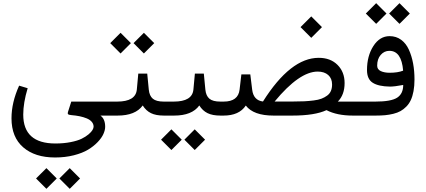

<svg xmlns="http://www.w3.org/2000/svg" viewBox="-20 -726 2673 1206"><path d="M418 330.1 482.9 395 418 460 353 395ZM271.5 330.1 336.4 395 271.5 460 206.5 395ZM328.1 175.3Q380.4 175.3 423.6 166.7Q466.8 158.2 492.7 145.5Q518.6 132.8 536.4 117.7Q554.2 102.5 561 90.6Q567.9 78.6 567.9 69.8Q567.9 52.7 556.4 39.3Q544.9 25.9 524.7 17.6Q504.4 9.3 481 4.4Q457.5 -0.5 428.7 -2.9Q412.1 -4.4 408 -8.5Q403.8 -12.7 406.7 -22L427.7 -87.9H662.6Q674.3 -87.9 674.3 -49.8V-37.6Q674.3 0 662.6 0H610.8Q640.6 21 640.6 70.3Q640.6 90.8 629.6 115.5Q618.7 140.1 593.5 166.5Q568.4 192.9 533.2 214.1Q498 235.4 443.8 249.3Q389.6 263.2 325.7 263.2Q199.7 263.2 126 199.5Q52.2 135.7 52.2 17.1Q52.2 -82 100.1 -188L153.8 -171.9Q126 -80.1 126 -6.3Q126 175.3 328.1 175.3Z M883.8 -520 948.7 -455.1 883.8 -390.1 818.8 -455.1ZM737.3 -520 802.2 -455.1 737.3 -390.1 672.4 -455.1ZM657.2 -87.9H715.8Q832 -87.9 839.4 -163.1L848.6 -263.7H904.8L914.6 -162.6Q918.5 -124 939.9 -106Q961.4 -87.9 1008.3 -87.9H1018.1Q1029.8 -87.9 1029.8 -49.8V-37.6Q1029.8 0 1018.1 0H1009.3Q959 0 928 -15.4Q897 -30.8 876.5 -63.5Q830.6 0 718.3 0H657.2Q630.4 0 630.4 -37.6V-49.8Q630.4 -87.9 657.2 -87.9Z M1203.1 86.4 1268.1 151.4 1203.1 216.3 1138.2 151.4ZM1056.6 86.4 1121.6 151.4 1056.6 216.3 991.7 151.4ZM1012.7 -87.9H1071.3Q1187.5 -87.9 1194.8 -163.1L1204.1 -263.7H1260.3L1270 -162.6Q1273.9 -124 1295.4 -106Q1316.9 -87.9 1363.8 -87.9H1373.5Q1385.3 -87.9 1385.3 -49.8V-37.6Q1385.3 0 1373.5 0H1364.7Q1314.5 0 1283.4 -15.4Q1252.4 -30.8 1231.9 -63.5Q1186 0 1073.7 0H1012.7Q985.8 0 985.8 -37.6V-49.8Q985.8 -87.9 1012.7 -87.9Z M1935.1 -623 2002.4 -555.7 1935.1 -488.3 1867.7 -555.7ZM1705.1 -88.4H1822.8Q1862.8 -88.4 1891.6 -89.8Q1920.4 -91.3 1950 -95Q1979.5 -98.6 1999.3 -106.2Q2019 -113.8 2034.9 -125.5Q2050.8 -137.2 2058.3 -154.5Q2065.9 -171.9 2065.9 -195.3Q2065.9 -233.4 2041.5 -254.9Q2017.1 -276.4 1975.6 -276.4Q1860.4 -276.4 1705.1 -88.4ZM1981.9 -362.8Q2055.7 -362.8 2100.1 -318.4Q2144.5 -273.9 2144.5 -204.6Q2144.5 -130.9 2102.1 -87.9H2220.2Q2231.9 -87.9 2231.9 -49.8V-37.6Q2231.9 0 2220.2 0H2195.8Q2096.2 0 2030.8 -34.2Q1957.5 0 1816.9 0H1697.8Q1572.3 0 1523.9 -63Q1481.9 0 1384.3 0H1368.2Q1341.3 0 1341.3 -37.6V-49.8Q1341.3 -87.9 1368.2 -87.9H1384.8Q1476.1 -87.9 1484.9 -163.1L1496.1 -258.8H1552.2L1564 -162.6Q1572.3 -95.7 1631.8 -88.4Q1804.7 -362.8 1981.9 -362.8Z M2489.3 -706.1 2554.2 -641.1 2489.3 -576.2 2424.3 -641.1ZM2342.8 -706.1 2407.7 -641.1 2342.8 -576.2 2277.8 -641.1ZM2214.4 -87.9H2338.4Q2436.5 -87.9 2474.6 -112.5Q2512.7 -137.2 2512.7 -192.4Q2458.5 -182.1 2429.7 -182.1Q2357.4 -183.1 2321.3 -206.1Q2285.2 -229 2285.2 -286.1Q2285.2 -374.5 2325.2 -436.8Q2365.2 -499 2427.2 -499Q2468.3 -499 2499.3 -476.3Q2530.3 -453.6 2548.1 -414.3Q2565.9 -375 2574.7 -327.9Q2583.5 -280.8 2583.5 -226.6Q2583.5 -186 2577.4 -153.3Q2571.3 -120.6 2560.3 -97.2Q2549.3 -73.7 2532.2 -56.4Q2515.1 -39.1 2495.8 -28.3Q2476.6 -17.6 2450.7 -11.2Q2424.8 -4.9 2398.9 -2.4Q2373 0 2340.3 0H2214.4Q2187.5 0 2187.5 -37.6V-49.8Q2187.5 -87.9 2214.4 -87.9ZM2427.7 -269Q2478.5 -269 2512.2 -282.2Q2502 -406.7 2425.8 -406.7Q2393.6 -406.7 2371.3 -381.1Q2349.1 -355.5 2349.1 -313.5Q2349.1 -290 2371.6 -279.5Q2394 -269 2427.7 -269Z"/></svg>

Font: Sahel FD
Style: FD
Weight: 400
Foundry: Saber Rastikerdar (saber.rastikerdar@gmail.com)
Version: Version 3.3.1